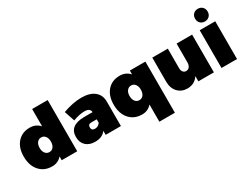

<svg xmlns="http://www.w3.org/2000/svg" viewBox="-73 -1503 3146 2409"><g transform="rotate(-30 1500.0 -299.0)"><path d="M405 -742H630V0H405V-55Q351 8 266 8Q152 8 83.5 -69.5Q15 -147 15 -277Q15 -404 81.5 -479.5Q148 -555 260 -555Q349 -555 405 -491ZM264.5 -194Q287 -165 324 -165Q361 -165 383 -194Q405 -223 405 -271Q405 -319 383 -348Q361 -377 324 -377Q287 -377 264.5 -348Q242 -319 242 -271Q242 -223 264.5 -194Z M1011 -557Q1130 -557 1196.5 -503.5Q1263 -450 1263 -354V0H1042V-59Q992 10 888 10Q802 10 753.5 -36.5Q705 -83 705 -162Q705 -326 917 -329H1042Q1040 -389 957 -389Q885 -389 791 -354L741 -504Q886 -557 1011 -557ZM966 -133Q1014 -133 1042 -175V-225H964Q916 -225 916 -181Q916 -133 966 -133Z M1708 -547H1933V194H1708V-55Q1654 8 1569 8Q1455 8 1386.5 -69.5Q1318 -147 1318 -277Q1318 -404 1384.5 -479.5Q1451 -555 1563 -555Q1652 -555 1708 -491ZM1567.5 -194Q1590 -165 1627 -165Q1664 -165 1686 -194Q1708 -223 1708 -271Q1708 -319 1686 -348Q1664 -377 1627 -377Q1590 -377 1567.5 -348Q1545 -319 1545 -271Q1545 -223 1567.5 -194Z M2385 -547H2610V0H2385V-76Q2329 10 2224 10Q2139 10 2086 -47Q2033 -104 2033 -198V-547H2258V-263Q2258 -229 2274.5 -208.5Q2291 -188 2318 -188Q2349 -188 2367 -212Q2385 -236 2385 -276Z M2924 -700Q2924 -660 2898.5 -634.5Q2873 -609 2833 -609Q2793 -609 2767.5 -634.5Q2742 -660 2742 -700Q2742 -741 2767.5 -766.5Q2793 -792 2833 -792Q2873 -792 2898.5 -766.5Q2924 -741 2924 -700ZM2720 -547H2945V0H2720Z"/></g></svg>

Font: MontserratBlack
Style: Regular
Weight: 900
Designer: Julieta Ulanovsky
Foundry: Julieta Ulanovsky
Version: Version 4.000